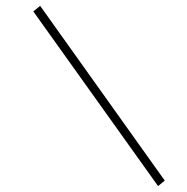

<svg xmlns="http://www.w3.org/2000/svg" viewBox="-20 -623 640 656"><path d="M543 -5.9 117.2 -603 93.8 -584 520 12.7Z"/></svg>

Font: Compagnon Light Italic
Style: Regular
Weight: 400
Italic angle: -12°
Designer: Valentin Papon
Foundry: Velvetyne Type Foundry
Version: Version 1.000;PS 001.000;hotconv 1.0.88;makeotf.lib2.5.64775